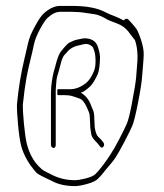

<svg xmlns="http://www.w3.org/2000/svg" viewBox="-20 -644 555 650"><path d="M398.5 -575C389.1 -580.3 378.3 -585.3 366 -590C353.6 -594.7 343.5 -599 336 -603C309.8 -617 272.3 -624 223.5 -624H183.8C165.4 -624 146.5 -615.3 127.5 -598C119.5 -590.7 109.9 -576.3 98.5 -555C86.5 -533.7 78.9 -515.3 75.5 -500C72.2 -484.7 67.9 -466 62.5 -444C51 -396.3 42.7 -345.7 37.5 -292C36.9 -278 38 -254.8 41 -222.5C44 -190.2 47.5 -166.3 51.5 -151C59.8 -119.4 77.1 -88.7 103.5 -59C109.5 -53.7 126.2 -44.8 153.5 -32.5C175 -20.2 201.6 -14 234.4 -14C243.6 -14 256.9 -16.3 274.1 -21C291.4 -25.7 303.6 -31.3 310.9 -38C318.1 -44.7 327.5 -55.5 339 -70.5C351.8 -85.5 363.3 -98.8 371 -110.5C378.6 -122.2 388.8 -140.2 401.5 -164.5C414.1 -188.8 423 -206.8 428 -218.5C433 -230.2 439.5 -256.6 447.6 -297.9C455.6 -339.1 460.3 -369.6 461.5 -389.5C462.1 -400.5 463 -410.8 464 -420.5C465 -430.2 465.8 -442.5 466.5 -457.6C467.2 -472.7 463.5 -491.8 455.5 -515C450.1 -530.3 445.6 -540.7 442 -546C438.3 -551.3 432.8 -558 425.5 -566L415.5 -577C410.8 -582.3 405.1 -581.7 398.5 -575ZM444 -422.5C443 -412.8 442 -400.3 441.1 -384.9C440.1 -369.4 434.9 -337.3 425.5 -288.5C419.5 -257.5 414.1 -236.5 409.5 -225.5C404.8 -214.5 396.3 -197.2 384 -173.5C371.6 -149.8 361.8 -132.7 354.5 -122C347.8 -111.3 339.5 -98.8 328.5 -84.5C317.5 -70.2 309 -60.2 303 -54.5C297 -48.8 286.1 -44 270.4 -40C254.6 -36 242.5 -34 234 -34C202.5 -34 174.8 -41.3 148.5 -56C132.5 -63.3 122.5 -69.3 118.5 -74C95.9 -93.8 80 -121.3 71 -156.5C67.4 -170.8 64 -193.7 61 -225C58 -256.3 56.9 -278.3 57.5 -291C61.1 -326.1 65.1 -355.7 69.5 -380C72.9 -398 77.2 -417.8 82.5 -439.5C87.9 -461.2 92 -479.3 95 -494C98 -508.7 104.9 -525.8 115.5 -545.5C126.2 -565.2 134.7 -577.8 141 -583.5C156.3 -597.2 169.5 -604 183.8 -604H223.5C239.5 -604 255.5 -602.7 271.5 -600C279.5 -598.7 289 -597.3 300 -595.9C311.1 -594.5 326 -588.2 345 -577C350.5 -574.3 361.1 -570.2 376.5 -564.5C391.8 -558.8 404.3 -549.9 414 -537.8C418.3 -532.4 425.1 -523.4 434.5 -511C434.5 -510.3 435.1 -509.7 436.5 -509C445 -485.5 447.5 -456.7 444 -422.5ZM285.7 -212C286.2 -207.3 287.2 -200.4 288.6 -191.2C290.1 -182 295.4 -173.2 304.7 -164.7C307.9 -161.8 312.8 -155.9 319.5 -147C323.5 -143 327.1 -143.3 330.4 -148C333.6 -152.7 333.1 -157.8 328.9 -163.4C324.7 -169 319.2 -175 312.3 -181.2C307.1 -186 303.2 -196.6 300.7 -213L299.2 -244C299.2 -257.1 297.4 -267.3 293.6 -274.5C291.4 -278.8 289.5 -283.3 288 -288C280.6 -307.7 269.1 -321.7 253.5 -330C260.6 -331.9 270.6 -338.5 283.3 -349.8C292.2 -357.7 301.4 -372.1 310.8 -393C315.1 -402.4 317.6 -420.1 318.6 -446.1C319 -456.9 316.5 -470.2 311.2 -486C306.3 -500.6 295.9 -509.6 280.1 -512.9C270.9 -514.8 262.1 -514.7 253.9 -512.5C250.1 -511.5 245.6 -510.5 240.2 -509.6C234.8 -508.7 226.5 -505.5 215.3 -500C209.8 -497.4 200 -487.1 185.9 -469.3C181.3 -463.6 176.3 -451.8 171 -434L165.7 -414C160.1 -397.2 156.1 -376.2 153.5 -351C152.9 -344.3 152.5 -337.7 152.5 -331V-153C152.5 -150.3 153.5 -148 155.5 -146C157.5 -144 159.2 -143 161.2 -143C163.2 -143 165 -144 166.5 -146C168 -148 168.7 -150.3 168.7 -153V-340C168.7 -342.7 169 -346.5 169.5 -351.5C170 -356.5 170.5 -363 171.1 -371C171.7 -378.9 174.6 -390.9 180 -407L185.2 -427C188.7 -441 192.7 -451 197.2 -457C200.7 -460.3 205.2 -465.3 210.7 -472C220.5 -481.5 232 -487.5 245.2 -490C248.7 -490.7 255.1 -492.2 264.3 -494.5C273.5 -496.8 282.6 -494.3 291.7 -487C294.2 -485 296.9 -479.4 299.7 -470.2C302.4 -461 303.7 -448.6 303.4 -433C303.1 -419.7 301 -409 297 -401C290.2 -384.3 281.7 -371.6 271.5 -363C253.5 -349 235.5 -342 217.5 -342H176.2C174.2 -342 173.5 -338.7 174 -332C173.5 -325.3 174.2 -322 176.2 -322H196.5C208.5 -322 218 -320.8 225 -318.5C228 -317.5 231.7 -316.3 236.2 -315C240.7 -313.7 245.8 -311.8 251.3 -309.5C256.9 -307.1 262.4 -301.5 267.7 -292.5C270.7 -287.5 273.1 -282.8 274.9 -278.5C276.6 -274.2 278.6 -269.4 280.9 -264.3C283.1 -259.2 284.2 -252.4 284.2 -244Z"/></svg>

Font: Proton
Style: RgCnd
Weight: 500
Version: Version 1.017